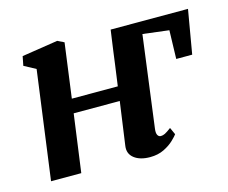

<svg xmlns="http://www.w3.org/2000/svg" viewBox="-86 -686 966 813"><g transform="rotate(-15 397.5 -279.0)"><path d="M423 -315Q425.5 -334.5 429 -358.5Q432.5 -382.5 436 -409.2Q439.5 -436 443 -462.2Q446.5 -488.5 450 -512.5Q453.5 -536.5 456 -555H795L762 -363H692L695.5 -488L581 -502L528.5 -101Q526 -82 531 -73.2Q536 -64.5 545 -64.5Q554 -64.5 563.5 -69.2Q573 -74 591 -87.5L605 -56.5Q600 -49 583.2 -32.8Q566.5 -16.5 539.8 -3.2Q513 10 478.5 10Q434 10 408.8 -9.8Q383.5 -29.5 388.5 -63.5L415 -253H213L178.5 0H46L110 -475L59 -502.5L67 -543L225 -567.5L253.5 -553.5L221.5 -315Z"/></g></svg>

Font: Merriweather
Style: Bold Italic
Weight: 700
Italic angle: -7.8°
Version: Version 2.101